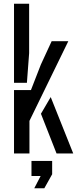

<svg xmlns="http://www.w3.org/2000/svg" viewBox="-20 -820 412 1026"><path d="M54.9 0V-338.6H145.3L198.3 -474.8L256.1 -600H345.1L137.4 -174V0ZM54.9 -377.7V-800H135.7V-535.9L123.8 -377.7ZM198.8 -212.1 251 -301.3 371.3 0H282.1ZM163.1 186.1 197.1 120.6H148.2V40H258.7V111.2L216.8 186.1Z"/></svg>

Font: Big Shoulders Stencil Text SC Thin
Style: Regular
Weight: 100
Designer: Patric King
Foundry: XO Type Co
Version: Version 2.001